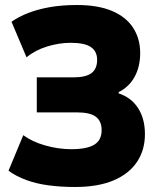

<svg xmlns="http://www.w3.org/2000/svg" viewBox="-20 -736 652 767"><path d="M279 11Q224 11 174.5 4.5Q125 -2 84.5 -17Q44 -32 14 -54L73 -196Q108 -170 160.5 -155Q213 -140 265 -140Q327 -140 356.5 -158Q386 -176 386 -216Q386 -252 363 -269.5Q340 -287 288 -287H127V-427H274Q323 -427 345.5 -444Q368 -461 368 -497Q368 -531 343 -548Q318 -565 262 -565Q217 -565 169 -550.5Q121 -536 86 -507L26 -649Q54 -669 92.5 -684Q131 -699 179.5 -707.5Q228 -716 287 -716Q371 -716 427 -692.5Q483 -669 511.5 -625.5Q540 -582 540 -524Q540 -470 518 -429.5Q496 -389 454 -368V-363Q505 -346 532 -303.5Q559 -261 559 -200Q559 -137 527.5 -89.5Q496 -42 434 -15.5Q372 11 279 11Z"/></svg>

Font: Nunito Sans 7pt SemiCondensed Black
Style: Regular
Weight: 900
Width: 4
Designer: Vernon Adams
Foundry: Vernon Adams
Version: Version 3.101;gftools[0.9.27]